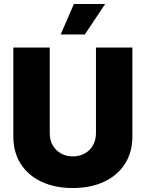

<svg xmlns="http://www.w3.org/2000/svg" viewBox="-20 -949 742 978"><path d="M654.3 -707V-252.9Q654.3 -173.8 616.5 -114.5Q578.6 -55.2 509.8 -23.2Q440.9 8.8 350.6 8.8Q260.3 8.8 191.7 -23.2Q123 -55.2 85.4 -114.5Q47.9 -173.8 47.9 -252.9V-707H233.4V-269.5Q233.4 -235.8 248.5 -209.2Q263.7 -182.6 290.3 -167.5Q316.9 -152.3 350.6 -152.3Q384.8 -152.3 411.6 -167.2Q438.5 -182.1 453.6 -209Q468.8 -235.8 468.8 -269.5V-707ZM356.4 -928.7H515.6L412.1 -773.4H289.1Z"/></svg>

Font: Pretendard GOV Black
Style: Regular
Weight: 900
Designer: Base glyphs from Inter by Rasmus Andersson; Hangeul glyphs from Noto Sans CJK(Source Han Sans) by Jang Soo-young and Kan
Foundry: Kil Hyung-jin
Version: Version 1.309